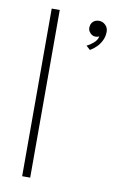

<svg xmlns="http://www.w3.org/2000/svg" viewBox="-81 -732 463 776"><g transform="rotate(10 151.0 -344.0)"><path d="M248 -550 231.5 -565Q244.5 -570.5 258.8 -582.8Q273 -595 276 -610.5Q269 -607 261 -607Q248 -607 239 -616.8Q230 -626.5 230 -637.5Q230 -653.5 239.5 -663Q249 -672.5 264.5 -672.5Q279.5 -672.5 290.8 -661.5Q302 -650.5 302 -634.5Q302 -615 294.2 -598.8Q286.5 -582.5 274.2 -570.2Q262 -558 248 -550ZM100 0H67V-688H100Z"/></g></svg>

Font: League Spartan Thin Thin
Style: Regular
Weight: 250
Version: Version 2.002